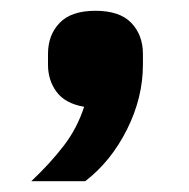

<svg xmlns="http://www.w3.org/2000/svg" viewBox="-20 -189 350 356"><path d="M157 -169Q202 -169 223.5 -146.5Q245 -124 245 -89V-69Q245 -8 215.5 51Q186 110 138 147H38Q73 114 98 81.5Q123 49 136 9Q101 3 85 -18.5Q69 -40 69 -69V-89Q69 -124 90.5 -146.5Q112 -169 157 -169Z"/></svg>

Font: IBM Plex Thai
Style: Bold
Weight: 700
Designer: Mike Abbink, Paul van der Laan, Pieter van Rosmalen, Ben Mitchell, Mark Frömberg
Foundry: Bold Monday
Version: Version 1.0